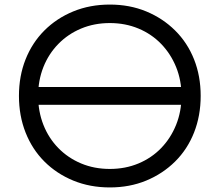

<svg xmlns="http://www.w3.org/2000/svg" viewBox="-20 -811 961 841"><path d="M122 -352V-430H794V-352ZM461 10Q374 10 301 -20Q228 -50 174.5 -103.5Q121 -157 92 -230.5Q63 -304 63 -391Q63 -478 92 -551Q121 -624 174.5 -677.5Q228 -731 301 -761Q374 -791 461 -791Q548 -791 620.5 -761Q693 -731 747 -677.5Q801 -624 830 -551Q859 -478 859 -391Q859 -304 830 -230.5Q801 -157 747 -103.5Q693 -50 620.5 -20Q548 10 461 10ZM461 -71Q529 -71 586.5 -95Q644 -119 686 -162.5Q728 -206 751.5 -264.5Q775 -323 775 -391Q775 -459 751.5 -517Q728 -575 686 -618.5Q644 -662 586.5 -686Q529 -710 461 -710Q393 -710 335.5 -686Q278 -662 235.5 -618.5Q193 -575 170 -517Q147 -459 147 -391Q147 -323 170 -264.5Q193 -206 235.5 -162.5Q278 -119 335.5 -95Q393 -71 461 -71Z"/></svg>

Font: Comfortaa Medium
Style: Regular
Weight: 500
Designer: Johan Aakerlund
Foundry: Johan Aakerlund
Version: Version 3.104; ttfautohint (v1.8.1.43-b0c9)